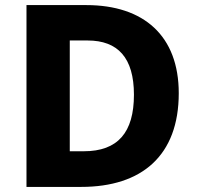

<svg xmlns="http://www.w3.org/2000/svg" viewBox="-20 -785 777 754"><path d="M682 -419C682 -644 545 -765 319 -765H84V-51H299C537 -51 682 -174 682 -419ZM506 -413C506 -265 443 -191 309 -191H254V-626H324C443 -626 506 -558 506 -413Z"/></svg>

Font: Noto Sans Tamil UI ExtraBold
Style: Regular
Weight: 800
Designer: Jelle Bosma - Monotype Design Team
Foundry: Monotype Imaging Inc.
Version: Version 2.004